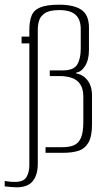

<svg xmlns="http://www.w3.org/2000/svg" viewBox="-56 -651 437 818"><path d="M15 147Q4 147 -12 145.5Q-28 144 -36 143V120Q-32 121 -29 121Q-26 121 -22 122Q-17 123 -9.5 123.5Q-2 124 8 124Q45 124 57 103Q69 82 69 53V-466H36V-495H69V-522Q69 -560 78.5 -584Q88 -608 115.5 -619.5Q143 -631 196 -631Q258 -631 290.5 -609.5Q323 -588 323 -533V-438Q323 -396 306.5 -370Q290 -344 269 -342V-338Q285 -336 300.5 -325Q316 -314 326 -294Q336 -274 336 -244V-121Q336 -69 320.5 -43Q305 -17 278 -8.5Q251 0 214 0H138V-24H212Q239 -24 258.5 -32Q278 -40 288.5 -63Q299 -86 299 -132V-239Q299 -273 285.5 -292.5Q272 -312 249 -319.5Q226 -327 199 -327H156V-351H211Q258 -351 273 -376Q288 -401 288 -444V-527Q288 -568 266 -588Q244 -608 196 -608Q155 -608 135.5 -595Q116 -582 110.5 -563Q105 -544 105 -525V47Q105 72 99 91Q93 110 82 122.5Q71 135 54 141Q37 147 15 147Z"/></svg>

Font: Alumni Sans ExtraLight
Style: Regular
Weight: 250
Version: Version 1.018